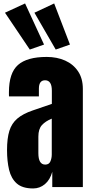

<svg xmlns="http://www.w3.org/2000/svg" viewBox="-20 -1064 523 1092"><path d="M168.5 7.8Q107.4 7.8 75.4 -20.5Q43.5 -48.8 31.7 -98.1Q20 -147.5 20 -210Q20 -276.9 33.2 -319.6Q46.4 -362.3 78.4 -389.6Q110.4 -417 166.5 -436L274.9 -473.1V-548.3Q274.9 -607.4 236.3 -607.4Q201.2 -607.4 201.2 -559.6V-515.6H31.2Q30.8 -519.5 30.8 -525.6Q30.8 -531.7 30.8 -539.6Q30.8 -648.9 82.3 -694.6Q133.8 -740.2 245.6 -740.2Q304.2 -740.2 350.6 -719.5Q397 -698.7 424.1 -658.2Q451.2 -617.7 451.2 -558.1V0H277.3V-86.9Q264.6 -41 235.4 -16.6Q206.1 7.8 168.5 7.8ZM237.3 -127.9Q258.8 -127.9 266.6 -146Q274.4 -164.1 274.4 -185.1V-389.2Q238.3 -374.5 218.3 -352.3Q198.2 -330.1 198.2 -287.1V-192.9Q198.2 -127.9 237.3 -127.9ZM149.4 -782.2 8.3 -991.7 122.6 -1044.4 230.5 -810.5ZM296.9 -782.2 175.8 -991.7 288.1 -1044.4 377.9 -810.5Z"/></svg>

Font: webenart
Style: Regular
Weight: 400
Designer: Vernon Adams
Foundry: Vernon Adams
Version: Version 2.116; ttfautohint (v1.8.3)